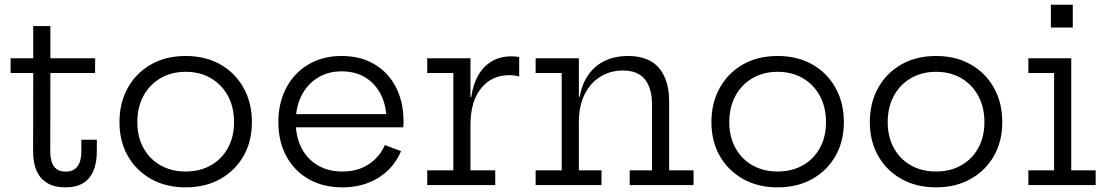

<svg xmlns="http://www.w3.org/2000/svg" viewBox="-20 -777 4647 806"><path d="M191 -141Q191 -99 207 -77.8Q223 -56.5 256 -56.5Q288.5 -56.5 305 -78.2Q321.5 -100 321.5 -141V-190.5H386.5V-141.5Q386.5 -93.5 372.2 -59.8Q358 -26 329 -8.2Q300 9.5 254.5 9.5Q208 9.5 178 -8.8Q148 -27 133.5 -60.5Q119 -94 119 -141L119.5 -470.5H24.5V-532.5H119.5V-667.5H191.5V-532.5H379.5L379 -470.5H191.5Z M759.5 9.5Q676.5 9.5 614 -25.8Q551.5 -61 516.5 -122.5Q481.5 -184 481.5 -264.5Q481.5 -345.5 516.5 -408.2Q551.5 -471 614 -506.5Q676.5 -542 759.5 -542Q842.5 -542 905 -506.5Q967.5 -471 1002.5 -408.2Q1037.5 -345.5 1037.5 -264.5Q1037.5 -184 1002.5 -122.5Q967.5 -61 905 -25.8Q842.5 9.5 759.5 9.5ZM759.5 -57Q819.5 -57 865.2 -83Q911 -109 936.8 -155.8Q962.5 -202.5 962.5 -264.5Q962.5 -327 936.8 -374.5Q911 -422 865.2 -448.8Q819.5 -475.5 759.5 -475.5Q699.5 -475.5 653.8 -448.8Q608 -422 582.2 -374.5Q556.5 -327 556.5 -264.5Q556.5 -202.5 582.2 -155.8Q608 -109 653.8 -83Q699.5 -57 759.5 -57Z M1418 9.5Q1335.5 9.5 1275 -25.5Q1214.5 -60.5 1181.5 -122.2Q1148.5 -184 1148.5 -264.5Q1148.5 -346 1181.8 -408.5Q1215 -471 1274.8 -506.5Q1334.5 -542 1414 -542Q1494 -542 1552.5 -507Q1611 -472 1642.5 -410Q1674 -348 1674 -267Q1674 -257.5 1673.8 -252Q1673.5 -246.5 1672.5 -242.5H1601.5Q1602 -248.5 1602.2 -255.8Q1602.5 -263 1602.5 -272.5Q1602.5 -332 1579.8 -378.2Q1557 -424.5 1515 -451Q1473 -477.5 1414 -477.5Q1356.5 -477.5 1313 -450.2Q1269.5 -423 1245.5 -375.2Q1221.5 -327.5 1221.5 -264.5Q1221.5 -203.5 1245.2 -156.8Q1269 -110 1313 -83.5Q1357 -57 1417.5 -57Q1480.5 -57 1526.8 -86.8Q1573 -116.5 1595.5 -168L1663.5 -142.5Q1634 -72 1569.2 -31.2Q1504.5 9.5 1418 9.5ZM1194 -242.5V-298H1651L1672 -242.5Z M1955 -62H2059V0H1773.5V-62H1883V-470.5H1773.5V-532.5H1955ZM2159.5 -456Q2150.5 -458.5 2140.2 -460Q2130 -461.5 2118 -461.5Q2044 -461.5 1999.5 -406.2Q1955 -351 1955 -253L1938 -369.5H1958.5Q1965.5 -422.5 1987.5 -460.8Q2009.5 -499 2044.8 -519.8Q2080 -540.5 2127.5 -540.5Q2136.5 -540.5 2143.8 -539.8Q2151 -539 2159.5 -537.5Z M2410 -62H2505V0H2228.5V-62H2338V-470.5H2228.5V-532.5H2410ZM2717 -62V-340.5Q2717 -406 2687.5 -443.5Q2658 -481 2594.5 -481Q2543 -481 2501 -455.5Q2459 -430 2434.5 -381.5Q2410 -333 2410 -264L2393.5 -370.5H2413.5Q2423 -425 2450 -463.2Q2477 -501.5 2519.2 -521.8Q2561.5 -542 2616.5 -542Q2703.5 -542 2746.2 -491.8Q2789 -441.5 2789 -350V-62H2891.5V0H2623.5V-62Z M3244.5 9.5Q3161.5 9.5 3099 -25.8Q3036.5 -61 3001.5 -122.5Q2966.5 -184 2966.5 -264.5Q2966.5 -345.5 3001.5 -408.2Q3036.5 -471 3099 -506.5Q3161.5 -542 3244.5 -542Q3327.5 -542 3390 -506.5Q3452.5 -471 3487.5 -408.2Q3522.5 -345.5 3522.5 -264.5Q3522.5 -184 3487.5 -122.5Q3452.5 -61 3390 -25.8Q3327.5 9.5 3244.5 9.5ZM3244.5 -57Q3304.5 -57 3350.2 -83Q3396 -109 3421.8 -155.8Q3447.5 -202.5 3447.5 -264.5Q3447.5 -327 3421.8 -374.5Q3396 -422 3350.2 -448.8Q3304.5 -475.5 3244.5 -475.5Q3184.5 -475.5 3138.8 -448.8Q3093 -422 3067.2 -374.5Q3041.5 -327 3041.5 -264.5Q3041.5 -202.5 3067.2 -155.8Q3093 -109 3138.8 -83Q3184.5 -57 3244.5 -57Z M3909.5 9.5Q3826.5 9.5 3764 -25.8Q3701.5 -61 3666.5 -122.5Q3631.5 -184 3631.5 -264.5Q3631.5 -345.5 3666.5 -408.2Q3701.5 -471 3764 -506.5Q3826.5 -542 3909.5 -542Q3992.5 -542 4055 -506.5Q4117.5 -471 4152.5 -408.2Q4187.5 -345.5 4187.5 -264.5Q4187.5 -184 4152.5 -122.5Q4117.5 -61 4055 -25.8Q3992.5 9.5 3909.5 9.5ZM3909.5 -57Q3969.5 -57 4015.2 -83Q4061 -109 4086.8 -155.8Q4112.5 -202.5 4112.5 -264.5Q4112.5 -327 4086.8 -374.5Q4061 -422 4015.2 -448.8Q3969.5 -475.5 3909.5 -475.5Q3849.5 -475.5 3803.8 -448.8Q3758 -422 3732.2 -374.5Q3706.5 -327 3706.5 -264.5Q3706.5 -202.5 3732.2 -155.8Q3758 -109 3803.8 -83Q3849.5 -57 3909.5 -57Z M4477 -62H4579.5V0H4297V-62H4405V-470.5H4297V-532.5H4477ZM4391.5 -757H4483.5V-661.5H4391.5Z"/></svg>

Font: Hepta Slab
Style: Regular
Weight: 400
Designer: Michael LaGattuta
Foundry: Michael LaGattuta
Version: Version 1.100